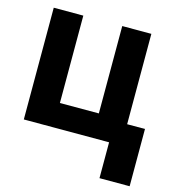

<svg xmlns="http://www.w3.org/2000/svg" viewBox="-107 -639 836 906"><g transform="rotate(15 311.0 -185.5)"><path d="M521.1 -545.9V0H44.3V-545.9H188.7V-119.1H378.9V-545.9ZM608.2 -104.5V175.2H460.9V-104.5Z"/></g></svg>

Font: Inter Tight
Style: Regular
Weight: 400
Designer: Rasmus Andersson
Foundry: rsms
Version: Version 3.002